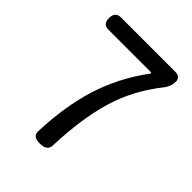

<svg xmlns="http://www.w3.org/2000/svg" viewBox="-210 -826 975 975"><g transform="rotate(45 277.5 -338.0)"><path d="M392.6 -618.2Q392.6 -621.1 384.8 -621.1H82Q64.5 -621.1 54.2 -631.3Q43.9 -641.6 43.9 -665Q43.9 -688.5 54.7 -699.2Q65.4 -710 82 -710H474.6Q494.1 -710 503.4 -700.7Q512.7 -691.4 512.7 -676.8Q512.7 -646.5 494.1 -619.1Q391.6 -491.2 349.1 -347.2Q306.6 -203.1 299.8 -3.9Q298.8 11.7 290 20.5Q276.4 34.2 246.1 34.2Q196.3 34.2 196.3 0Q196.3 -2 196.3 -3.9Q202.1 -183.6 247.1 -331.1Q293 -480.5 390.6 -612.3Q392.6 -616.2 392.6 -618.2Z"/></g></svg>

Font: TaiwanPearl
Style: Regular
Weight: 400
Version: Version 2.102